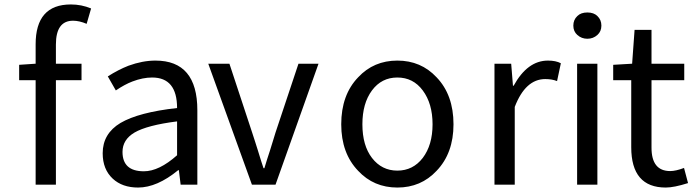

<svg xmlns="http://www.w3.org/2000/svg" viewBox="-20 -829 3109 862"><path d="M389 -791 369 -722Q336 -736 308 -736Q231 -736 231 -629V-543H346V-469H231V0H140V-469H66V-538L140 -543V-630Q140 -809 298 -809Q346 -809 389 -791Z M486 -27Q441 -69 441 -141Q441 -229 521 -277Q603 -325 775 -344Q775 -481 663 -481Q621 -481 574 -463Q540 -450 500 -423L464 -486Q511 -516 557 -534Q620 -557 678 -557Q866 -557 866 -334V0H791L783 -65H780Q685 13 600 13Q529 13 486 -27ZM775 -132V-284Q641 -267 584 -234Q530 -202 530 -147Q530 -60 626 -60Q694 -60 775 -132Z M1111 0 915 -543H1010L1112 -234L1125 -194L1138 -153Q1155 -97 1163 -74H1167L1179 -113L1192 -153Q1197 -168 1205 -195Q1213 -222 1217 -234L1320 -543H1410L1217 0Z M1588 -62Q1512 -141 1512 -271Q1512 -403 1588 -482Q1658 -557 1764 -557Q1870 -557 1940 -482Q2016 -403 2016 -271Q2016 -141 1940 -62Q1870 13 1764 13Q1658 13 1588 -62ZM1878 -120Q1922 -178 1922 -271Q1922 -364 1878 -423Q1835 -481 1764 -481Q1693 -481 1650 -423Q1607 -365 1607 -271Q1607 -176 1650 -120Q1694 -63 1764 -63Q1834 -63 1878 -120Z M2200 0V-543H2275L2283 -444H2286Q2348 -557 2440 -557Q2476 -557 2498 -545L2481 -465Q2458 -474 2428 -474Q2339 -474 2291 -349V0Z M2571 0V-543H2662V0ZM2572 -672Q2554 -688 2554 -714Q2554 -740 2572 -757Q2588 -773 2617 -773Q2646 -773 2662 -757Q2680 -740 2680 -714Q2680 -688 2662 -672Q2643 -655 2617 -655Q2591 -655 2572 -672Z M2814 -168V-469H2733V-538L2818 -543L2829 -695H2905V-543H3052V-469H2905V-166Q2905 -61 2989 -61Q3014 -61 3051 -75L3069 -7Q3006 13 2969 13Q2814 13 2814 -168Z"/></svg>

Font: Source Han Sans Regular
Style: Regular
Weight: 400
Designer: Ryoko NISHIZUKA  (kana & ideographs); Paul D. Hunt (Latin, Greek & Cyrillic); Wenlong ZHANG  (bopomofo); Sandoll Communi
Foundry: Adobe Systems Incorporated
Version: Version 1.00 January 18, 2024, initial release